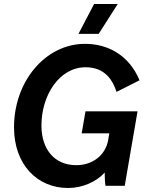

<svg xmlns="http://www.w3.org/2000/svg" viewBox="-20 -928 738 959"><path d="M320 11C391 11 460 -19 503 -66C503 -39 504 -18 507 0H603L667 -372H407L388 -262H526L520 -227C507 -155 445 -103 361 -103C253 -103 187 -181 187 -301C187 -453 277 -592 407 -592C489 -592 537 -547 562 -469L677 -527C624 -654 517 -709 405 -709C206 -709 50 -521 50 -292C50 -106 166 11 320 11ZM568 -908H450L372 -759H473Z"/></svg>

Font: Fixel Text 20240404 SemiBold
Style: Italic
Weight: 600
Width: 4
Italic angle: -10°
Designer: AlfaBravo + MacPaw
Foundry: Kyrylo Tkachov, Marchela Mozhyna, Serhii Makarenko, Maria Weinstein, Zakhar Kryvoshyya
Version: Version 1.211;Glyphs 3.2 (3225)